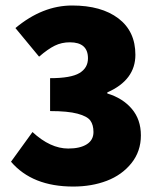

<svg xmlns="http://www.w3.org/2000/svg" viewBox="-20 -666 580 698"><path d="M20 -78.1 98.1 -186Q163.1 -126 228 -126Q271 -126 295.4 -141.4Q319.8 -156.7 319.8 -186Q319.8 -211.9 308.6 -227.5Q297.4 -243.2 262 -252.7Q226.6 -262.2 162.1 -262.2V-381.8Q237.8 -381.8 268.8 -400.4Q299.8 -418.9 299.8 -454.1Q299.8 -512.2 233.9 -512.2Q204.1 -512.2 179.2 -500Q154.3 -487.8 122.1 -460L36.1 -564Q134.3 -646 242.2 -646Q348.6 -646 410.4 -599.1Q472.2 -552.2 472.2 -466.8Q472.2 -375 370.1 -330.1V-326.2Q426.3 -309.1 459.2 -270.3Q492.2 -231.4 492.2 -173.8Q492.2 -115.7 457.8 -72.8Q423.3 -29.8 368.4 -8.8Q313.5 12.2 246.1 12.2Q97.2 12.2 20 -78.1Z"/></svg>

Font: Source Sans Pro Black
Style: Regular
Weight: 900
Designer: Paul D. Hunt
Foundry: Adobe Systems Incorporated
Version: Version 2.020;PS 2.0;hotconv 1.0.86;makeotf.lib2.5.63406